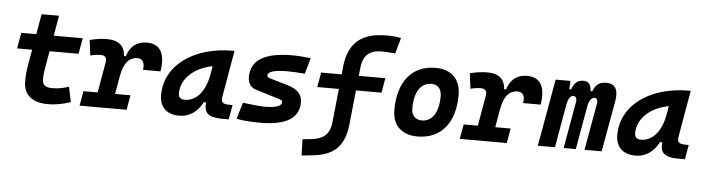

<svg xmlns="http://www.w3.org/2000/svg" viewBox="-54 -992 5381 1474"><g transform="rotate(5 2636.5 -254.5)"><path d="M323.7 9.8C397 9.8 451.2 -4.4 502 -21.5L478 -137.7C427.2 -121.1 396.5 -115.7 347.7 -115.7C296.4 -115.7 273.9 -134.3 273.9 -177.7C273.9 -213.9 277.3 -238.3 288.6 -301.3L305.2 -396H528.8L550.3 -517.6H326.7L354 -673.8H219.7L192.4 -517.6H76.7L55.2 -396H170.9L154.3 -301.3C141.1 -226.1 138.7 -193.4 138.7 -148.4C138.7 -47.4 206.5 9.8 323.7 9.8Z M571.3 0H933.6L953.6 -113.3H835L858.9 -251V-249.5C877.4 -363.8 927.2 -401.9 982.9 -401.9C1022.5 -401.9 1041 -371.6 1032.2 -316.4H1167C1189.9 -455.1 1147 -527.3 1043 -527.3C965.8 -527.3 915 -484.4 892.1 -409.2H877.9C872.1 -487.8 827.1 -527.3 739.3 -527.3C694.8 -527.3 650.4 -521 604.5 -508.8L619.6 -390.6C647.5 -397.9 673.8 -401.9 699.2 -401.9C735.4 -401.9 748 -383.3 741.2 -345.2L700.7 -113.3H591.3Z M1340.8 10.3C1416.5 10.3 1479.5 -32.2 1519 -109.4H1537.1C1530.8 -54.2 1535.6 4.9 1668 4.9H1721.2L1740.7 -106.9H1717.3C1663.6 -106.9 1649.9 -120.6 1657.7 -166.5L1719.7 -522.5H1707.5C1411.1 -522.5 1187.5 -370.1 1187.5 -135.3C1187.5 -43 1243.2 10.3 1340.8 10.3ZM1372.6 -115.2C1338.4 -115.2 1322.8 -129.9 1322.8 -162.1C1322.8 -275.4 1424.3 -365.2 1562.5 -390.6L1551.3 -325.7C1527.8 -191.4 1458 -115.2 1372.6 -115.2Z M1963.4 9.8C2163.1 9.8 2262.2 -50.8 2262.2 -172.9C2262.2 -233.4 2224.1 -273.4 2149.4 -295.4L2011.7 -335.4C1996.1 -339.8 1987.3 -345.7 1987.3 -355.5C1987.3 -386.7 2037.6 -401.9 2139.6 -401.9C2173.8 -401.9 2217.8 -399.4 2272 -395L2307.6 -517.6C2255.4 -523.9 2208 -527.3 2164.6 -527.3C1952.1 -527.3 1846.7 -462.9 1846.7 -333C1846.7 -285.6 1868.2 -252.4 1913.6 -238.8L2092.8 -184.1C2108.9 -179.2 2118.2 -173.8 2118.2 -163.6C2118.2 -131.3 2074.2 -115.7 1985.4 -115.7C1957 -115.7 1901.9 -121.1 1818.8 -131.3L1780.8 -4.9C1825.7 4.9 1886.2 9.8 1963.4 9.8Z M2302.2 232.9 2384.8 224.1C2541.5 207.5 2628.9 142.1 2647.5 -37.6L2674.8 -301.3H2871.6L2891.6 -414.6H2686.5L2693.4 -478.5C2703.6 -576.7 2754.9 -616.7 2845.7 -616.7C2873 -616.7 2904.3 -614.7 2950.2 -609.9L2984.4 -732.4C2946.8 -739.3 2913.1 -742.2 2870.6 -742.2C2685.5 -742.2 2580.1 -664.1 2560.5 -473.6L2554.7 -414.6H2396.5L2376.5 -301.3H2543L2516.6 -44.9C2506.3 57.1 2452.1 91.3 2367.2 100.6L2298.8 107.9Z M3174.8 9.8C3356 9.8 3462.9 -118.2 3462.9 -335C3462.9 -456.1 3391.1 -527.3 3269.5 -527.3C3088.4 -527.3 2981.4 -397.5 2981.4 -177.7C2981.4 -60.1 3053.2 9.8 3174.8 9.8ZM3198.2 -115.7C3147.5 -115.7 3117.7 -148.4 3117.7 -203.6C3117.7 -328.1 3166.5 -401.9 3248.5 -401.9C3297.9 -401.9 3326.7 -369.1 3326.7 -314C3326.7 -189.5 3278.8 -115.7 3198.2 -115.7Z M3501 0H3863.3L3883.3 -113.3H3764.6L3788.6 -251V-249.5C3807.1 -363.8 3856.9 -401.9 3912.6 -401.9C3952.1 -401.9 3970.7 -371.6 3961.9 -316.4H4096.7C4119.6 -455.1 4076.7 -527.3 3972.7 -527.3C3895.5 -527.3 3844.7 -484.4 3821.8 -409.2H3807.6C3801.8 -487.8 3756.8 -527.3 3668.9 -527.3C3624.5 -527.3 3580.1 -521 3534.2 -508.8L3549.3 -390.6C3577.1 -397.9 3603.5 -401.9 3628.9 -401.9C3665 -401.9 3677.7 -383.3 3670.9 -345.2L3630.4 -113.3H3521Z M4309.1 -517.6H4194.8L4102.5 0H4234.9L4294.4 -339.8C4304.2 -382.8 4319.3 -404.3 4341.8 -404.3C4361.8 -404.3 4370.1 -387.7 4365.2 -359.4L4301.8 0H4395.5L4455.6 -340.8C4464.8 -383.3 4483.4 -404.3 4505.9 -404.3C4523.4 -404.3 4531.2 -387.7 4526.4 -359.4L4462.4 0H4594.7L4664.6 -390.6C4680.7 -481 4654.3 -527.3 4583.5 -527.3C4534.7 -527.3 4503.9 -507.3 4482.9 -453.1H4469.2C4467.8 -504.4 4446.8 -527.3 4408.2 -527.3C4365.2 -527.3 4339.4 -506.3 4319.8 -453.1H4305.7Z M4856.4 10.3C4932.1 10.3 4995.1 -32.2 5034.7 -109.4H5052.7C5046.4 -54.2 5051.3 4.9 5183.6 4.9H5236.8L5256.3 -106.9H5232.9C5179.2 -106.9 5165.5 -120.6 5173.3 -166.5L5235.4 -522.5H5223.1C4926.8 -522.5 4703.1 -370.1 4703.1 -135.3C4703.1 -43 4758.8 10.3 4856.4 10.3ZM4888.2 -115.2C4854 -115.2 4838.4 -129.9 4838.4 -162.1C4838.4 -275.4 4939.9 -365.2 5078.1 -390.6L5066.9 -325.7C5043.5 -191.4 4973.6 -115.2 4888.2 -115.2Z"/></g></svg>

Font: Cascadia Code NF
Style: Bold Italic
Weight: 700
Italic angle: -10°
Monospace: yes
Designer: Aaron Bell
Foundry: Saja Typeworks
Version: Version 2404.023